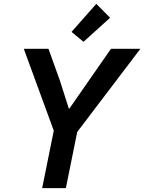

<svg xmlns="http://www.w3.org/2000/svg" viewBox="-20 -972 745 992"><path d="M257.8 -296.9 103 -719.7H230.5L289.6 -555.2L335.4 -411.6H338.9L553.2 -719.7H705.1L378.9 -290L320.3 0H197.8ZM349.6 -807.1 477.5 -952.1 548.8 -880.4 411.6 -755.9Z"/></svg>

Font: Reddit Sans Vanilla SemiBold
Style: Italic
Weight: 600
Italic angle: -11.25°
Designer: Stephen Hutchings
Version: Version 1.013